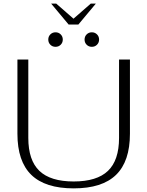

<svg xmlns="http://www.w3.org/2000/svg" viewBox="-20 -1028 812 1058"><path d="M76 -291V-700H136V-268Q136 -145 197 -86.5Q258 -28 386 -28Q514 -28 575 -86.5Q636 -145 636 -268V-700H696V-291Q696 -139 619.5 -64.5Q543 10 386 10Q229 10 152.5 -64.5Q76 -139 76 -291ZM262 -1008H290L385 -925L480 -1008H508L412 -893H358ZM246 -810Q246 -827 257.5 -838.5Q269 -850 286 -850Q303 -850 314.5 -838.5Q326 -827 326 -810Q326 -793 314.5 -781.5Q303 -770 286 -770Q269 -770 257.5 -781.5Q246 -793 246 -810ZM446 -810Q446 -827 457.5 -838.5Q469 -850 486 -850Q503 -850 514.5 -838.5Q526 -827 526 -810Q526 -793 514.5 -781.5Q503 -770 486 -770Q469 -770 457.5 -781.5Q446 -793 446 -810Z"/></svg>

Font: Fahkwang ExtraLight
Style: Regular
Weight: 275
Designer: Suppakit Chalermlarp | Katatrad Co.,Ltd.
Foundry: Cadson Demak Co.,Ltd.
Version: Version 1.000; ttfautohint (v1.6)